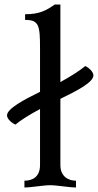

<svg xmlns="http://www.w3.org/2000/svg" viewBox="-20 -829 433 849"><path d="M247 -392C323 -429 393 -465 393 -496C393 -512 371 -531 357 -537C334 -518 304 -498 247 -466V-809H222C186 -784 157 -766 91 -766V-741C152 -741 157 -717 157 -617V-423C85 -388 11 -348 11 -319C11 -301 36 -283 48 -278C72 -298 109 -321 157 -347V-99C157 -47 124 -30 88 -30V0C119 0 171 -10 202 -10C233 -10 285 0 316 0V-30C284 -30 247 -47 247 -99Z"/></svg>

Font: Milonga
Style: Regular
Weight: 400
Designer: Pablo Impallari, Brenda Gallo, Rodrigo Fuenzalida
Foundry: Pablo Impallari, Brenda Gallo, Rodrigo Fuenzalida
Version: Version 1.000